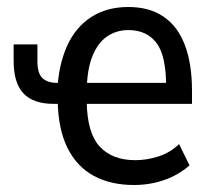

<svg xmlns="http://www.w3.org/2000/svg" viewBox="-20 -520 602 549"><path d="M363 9Q297 9 248.5 -17Q200 -43 173 -97Q146 -151 145 -234L161 -223H134Q75 -223 47 -253Q19 -283 19 -345V-393H87V-344Q87 -310 101.5 -296.5Q116 -283 144 -283H159L144 -264Q148 -336 172 -389Q196 -442 240.5 -471Q285 -500 347 -500Q407 -500 447.5 -472.5Q488 -445 508.5 -391.5Q529 -338 529 -260V-223H215L228 -230Q229 -140 265 -101Q301 -62 367 -62Q399 -62 432.5 -72.5Q466 -83 492 -108L522 -47Q488 -18 447.5 -4.5Q407 9 363 9ZM347 -434Q313 -434 286.5 -416Q260 -398 244.5 -360Q229 -322 228 -262L215 -283H469L455 -266Q456 -359 428 -396.5Q400 -434 347 -434Z"/></svg>

Font: Nunito Sans 10pt Condensed Medium
Style: Regular
Weight: 500
Width: 3
Designer: Vernon Adams
Foundry: Vernon Adams
Version: Version 3.101;gftools[0.9.27]